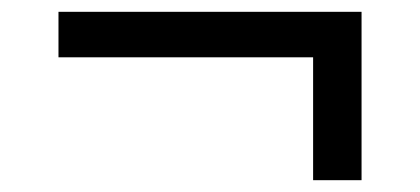

<svg xmlns="http://www.w3.org/2000/svg" viewBox="-20 -447 711 325"><path d="M510 -142V-350H79V-427H592V-142Z"/></svg>

Font: Nunito Sans 10pt SemiExpanded SemiBold
Style: Regular
Weight: 600
Width: 6
Designer: Vernon Adams
Foundry: Vernon Adams
Version: Version 3.101;gftools[0.9.27]